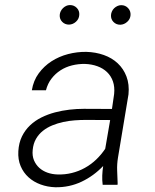

<svg xmlns="http://www.w3.org/2000/svg" viewBox="-20 -748 627 777"><path d="M395.5 0Q393.1 -19 393.8 -37.8Q394.5 -56.6 397.5 -76.2Q359.4 -36.1 310.1 -12.7Q260.7 10.7 204.1 9.8Q172.4 8.8 144.3 -1.5Q116.2 -11.7 95.5 -30.5Q74.7 -49.3 63.5 -75.9Q52.2 -102.5 54.2 -136.2Q56.2 -169.9 68.8 -195.8Q81.5 -221.7 101.6 -240.7Q121.6 -259.8 147.7 -272.7Q173.8 -285.6 202.6 -293.2Q231.4 -300.8 261.2 -304.2Q291 -307.6 319.3 -307.6L433.1 -307.1L441.9 -367.7Q444.8 -396.5 437 -418.7Q429.2 -440.9 413.1 -456.3Q397 -471.7 374 -480Q351.1 -488.3 323.7 -489.3Q296.9 -489.7 271.5 -483.4Q246.1 -477.1 225.1 -463.6Q204.1 -450.2 188.5 -429.9Q172.9 -409.7 166 -382.8H108.9Q115.2 -421.9 136.7 -451.2Q158.2 -480.5 188.5 -500Q218.8 -519.5 255.4 -529.1Q292 -538.6 329.1 -538.1Q367.2 -537.1 400.1 -525.4Q433.1 -513.7 456.5 -491.7Q480 -469.7 491.9 -438.2Q503.9 -406.7 500 -366.2L457.5 -110.4Q453.1 -83.5 454.1 -58.1Q455.1 -32.7 456.1 -6.3L455.6 0ZM212.9 -42Q242.7 -41 270.5 -47.9Q298.3 -54.7 323 -68.4Q347.7 -82 368.7 -101.8Q389.6 -121.6 405.8 -146L425.8 -262.2L326.7 -262.7Q305.7 -262.7 282.5 -261Q259.3 -259.3 236.3 -254.4Q213.4 -249.5 191.9 -240.7Q170.4 -231.9 153.6 -218.5Q136.7 -205.1 125.7 -186Q114.7 -167 112.3 -141.1Q109.9 -117.7 117.4 -99.6Q125 -81.5 138.9 -68.8Q152.8 -56.2 172.1 -49.3Q191.4 -42.5 212.9 -42ZM221.7 -687.5Q222.2 -695.3 225.8 -702.6Q229.5 -710 235.1 -715.3Q240.7 -720.7 247.8 -724.1Q254.9 -727.5 263.2 -727.5Q279.8 -727.5 291 -715.8Q302.2 -704.1 300.8 -687.5Q299.8 -671.4 287.6 -660.2Q275.4 -648.9 259.3 -648.4Q242.7 -648.4 231.7 -659.7Q220.7 -670.9 221.7 -687.5ZM429.2 -687Q429.7 -694.8 433.1 -702.1Q436.5 -709.5 442.1 -714.8Q447.8 -720.2 455.1 -723.6Q462.4 -727.1 470.7 -727.1Q487.3 -727.1 498.3 -715.3Q509.3 -703.6 508.3 -687Q507.3 -670.9 494.9 -659.7Q482.4 -648.4 466.8 -647.9Q450.2 -647.9 439.2 -659.2Q428.2 -670.4 429.2 -687Z"/></svg>

Font: TypoPRO Roboto Mono
Style: Italic
Weight: 300
Designer: Google
Version: Version 2.000986; 2015; ttfautohint (v1.3)